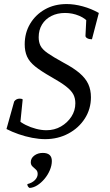

<svg xmlns="http://www.w3.org/2000/svg" viewBox="-20 -675 545 948"><path d="M203 12Q173 12 139 5.5Q105 -1 72 -12.5Q39 -24 12 -38L50 -174Q60 -188 77 -188Q88 -188 92 -184L79 -55L67 -85Q83 -70 107 -58Q131 -46 158 -39Q185 -32 209 -32Q249 -32 281 -50.5Q313 -69 332.5 -99Q352 -129 352 -165Q352 -190 342 -209Q332 -228 306.5 -248Q281 -268 233 -295Q182 -324 153.5 -347Q125 -370 113.5 -396Q102 -422 102 -456Q102 -513 129 -558Q156 -603 202.5 -629Q249 -655 309 -655Q347 -655 389 -643.5Q431 -632 468 -611L434 -481Q420 -481 411 -486Q402 -491 402 -498L407 -598L420 -560Q404 -583 371 -597Q338 -611 301 -611Q263 -611 233.5 -596Q204 -581 187.5 -554Q171 -527 171 -491Q171 -467 180 -449Q189 -431 215.5 -412.5Q242 -394 293 -366Q344 -339 373.5 -313.5Q403 -288 416 -259.5Q429 -231 429 -195Q429 -137 399 -90Q369 -43 317.5 -15.5Q266 12 203 12ZM126 253Q121 250 118 245.5Q115 241 115 234Q139 228 152.5 214Q166 200 166 184Q166 170 157.5 162.5Q149 155 140.5 147Q132 139 132 126Q132 106 149.5 93Q167 80 191 80Q236 80 236 120Q236 142 226 165.5Q216 189 199.5 208.5Q183 228 164 240Q145 252 126 253Z"/></svg>

Font: Petrona
Style: Italic
Weight: 400
Italic angle: -9°
Designer: Ringo R. Seeber
Foundry: Ringo R. Seeber
Version: Version 2.001; ttfautohint (v1.8.3)